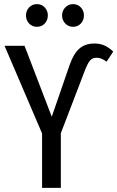

<svg xmlns="http://www.w3.org/2000/svg" viewBox="-20 -911 569 931"><path d="M184 -264 2 -689H99L231 -345L318 -597Q337 -651 365 -675.5Q393 -700 438 -700Q466 -700 487.5 -690Q509 -680 529 -661L497 -612Q484 -621 473 -626Q462 -631 448 -631Q429 -631 417.5 -618.5Q406 -606 393 -573L275 -265V0H184ZM212 -836Q212 -813 197 -797Q182 -781 159 -781Q136 -781 121 -797Q106 -813 106 -836Q106 -859 121 -875Q136 -891 159 -891Q182 -891 197 -875Q212 -859 212 -836ZM387 -836Q387 -813 372 -797Q357 -781 334 -781Q312 -781 296.5 -797Q281 -813 281 -836Q281 -859 296.5 -875Q312 -891 334 -891Q357 -891 372 -875Q387 -859 387 -836Z"/></svg>

Font: Fira Sans Extra Condensed
Style: Regular
Weight: 400
Width: 1
Designer: Carrois Corporate & Edenspiekermann AG
Foundry: Carrois Corporate GbR & Edenspiekermann AG
Version: Version 4.203